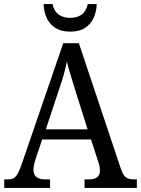

<svg xmlns="http://www.w3.org/2000/svg" viewBox="-20 -927 695 947"><path d="M1 0V-42H18Q36 -42 47 -48Q58 -54 67.5 -71Q77 -88 88 -120L292 -714H369L577 -92Q584 -72 592.5 -61Q601 -50 613.5 -46Q626 -42 644 -42H655V0H397V-42H418Q446 -42 459.5 -53Q473 -64 473 -86Q473 -93 472 -100Q471 -107 469 -115Q467 -123 464 -131L429 -239H188L154 -138Q152 -130 149.5 -121Q147 -112 146 -104Q145 -96 145 -89Q145 -66 159.5 -54Q174 -42 205 -42H227V0ZM206 -289H412L355 -470Q346 -500 337.5 -526.5Q329 -553 322 -577Q315 -601 310 -623Q305 -601 299.5 -578.5Q294 -556 286.5 -532Q279 -508 269 -479ZM326 -771Q282 -771 253 -789.5Q224 -808 210 -839Q196 -870 195 -907H239Q247 -871 269.5 -855Q292 -839 326 -839Q360 -839 382.5 -855Q405 -871 413 -907H457Q456 -870 442 -839Q428 -808 399.5 -789.5Q371 -771 326 -771Z"/></svg>

Font: Noto Serif SemiCondensed
Style: Regular
Weight: 400
Width: 4
Designer: Monotype Design Team
Foundry: Monotype Imaging Inc.
Version: Version 2.013